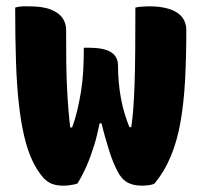

<svg xmlns="http://www.w3.org/2000/svg" viewBox="-20 -577 640 607"><path d="M245 -426H262Q293 -426 313 -420Q333 -414 343 -401.5Q353 -389 353 -371Q353 -343 355.5 -316.5Q358 -290 362.5 -265.5Q367 -241 374 -218Q381 -195 389 -175H395Q399 -201 401.5 -235Q404 -269 405.5 -314Q407 -359 407.5 -418Q408 -477 408 -553Q416 -555 423 -555.5Q430 -556 437 -556.5Q444 -557 452 -557Q489 -557 515.5 -548.5Q542 -540 555.5 -523Q569 -506 569 -483Q569 -394 565 -322Q561 -250 550.5 -190.5Q540 -131 520 -83Q500 -35 468 4Q463 6 458.5 7Q454 8 449.5 8.5Q445 9 440 9.5Q435 10 430 10Q408 10 392 4Q376 -2 365 -15Q358 -23 351.5 -35.5Q345 -48 338.5 -63.5Q332 -79 326 -98Q320 -117 313.5 -139.5Q307 -162 301 -187H295Q291 -169 287 -151.5Q283 -134 277.5 -117Q272 -100 266.5 -84.5Q261 -69 254.5 -54Q248 -39 240.5 -24.5Q233 -10 225 3Q220 5 212.5 6.5Q205 8 197 9Q189 10 179 10Q160 10 145 4.5Q130 -1 117 -15Q97 -38 82 -70Q67 -102 56.5 -146.5Q46 -191 39.5 -249.5Q33 -308 30.5 -383.5Q28 -459 28 -553Q35 -555 42 -556Q49 -557 56.5 -557Q64 -557 71 -557Q116 -557 141.5 -546.5Q167 -536 178 -519.5Q189 -503 189 -484Q189 -429 189.5 -382Q190 -335 192 -297Q194 -259 196.5 -228.5Q199 -198 202 -174H208Q218 -201 224.5 -229Q231 -257 236 -287Q241 -317 243 -351.5Q245 -386 245 -426Z"/></svg>

Font: Recursive Monospace Casual Black
Style: Regular
Weight: 900
Version: Version 1.047